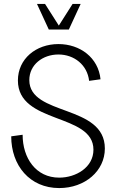

<svg xmlns="http://www.w3.org/2000/svg" viewBox="-20 -940 597 976"><path d="M281 16C412 16 513 -71 513 -185C513 -412 129 -348 129 -533C129 -611 197 -663 277 -663C357 -663 424 -610 433 -529L491 -537C480 -647 387 -716 277 -716C163 -716 71 -641 71 -531C71 -307 455 -367 455 -179C455 -89 366 -37 281 -37C162 -37 95 -137 95 -255L37 -247C37 -99 131 16 281 16ZM228 -790H330L390 -920H349L279 -810L209 -920H168Z"/></svg>

Font: Uncut Sans Light
Style: Regular
Weight: 300
Designer: Kasper Nordkvist
Foundry: UNCUT.wtf
Version: Version 1.304;Glyphs 3.2 (3246)